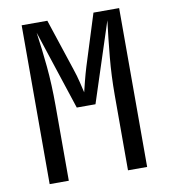

<svg xmlns="http://www.w3.org/2000/svg" viewBox="-82 -800 764 869"><g transform="rotate(-10 300.0 -365.0)"><path d="M76 0V-730H194L272 -494Q283 -462 290.5 -430.5Q298 -399 302 -382Q306 -399 314 -430.5Q322 -462 332 -495L406 -730H524V0H436V-345Q436 -434 444 -520Q452 -606 462 -685L343 -320H257L137 -685Q148 -609 156 -526Q164 -443 164 -345V0Z"/></g></svg>

Font: NKDuy Mono
Style: Regular
Weight: 400
Monospace: yes
Designer: NKDuy
Foundry: NKDuy
Version: Version 2.251; ttfautohint (v1.8.4.7-5d5b)